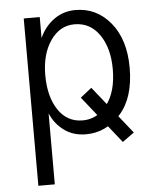

<svg xmlns="http://www.w3.org/2000/svg" viewBox="-54 -589 690 863"><g transform="rotate(-5 291.0 -157.0)"><path d="M308.6 -148.4 359.4 -188.5 532.2 28.3 479.5 66.4ZM158.2 -263.7Q158.2 -166 198.2 -106Q238.3 -45.9 308.6 -45.9Q375 -45.9 418.9 -104.5Q462.9 -163.1 462.9 -263.7Q462.9 -358.4 421.4 -418.9Q379.9 -479.5 308.6 -479.5Q242.2 -479.5 200.2 -418.5Q158.2 -357.4 158.2 -263.7ZM84 229.5V-525.4H156.2V-430.7Q178.7 -481.4 221.2 -512.2Q263.7 -543 318.4 -543Q414.1 -543 476.6 -466.8Q539.1 -390.6 539.1 -263.7Q539.1 -127.9 473.6 -55.2Q408.2 17.6 318.4 17.6Q259.8 17.6 218.8 -13.2Q177.7 -43.9 158.2 -90.8V229.5Z"/></g></svg>

Font: Gothic A1
Style: Regular
Weight: 400
Designer: HanYang I&C Co.,Ltd.
Foundry: HanYang I&C Co.,Ltd.
Version: Version 2.50